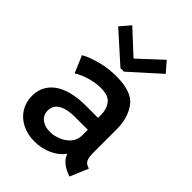

<svg xmlns="http://www.w3.org/2000/svg" viewBox="-225 -877 989 989"><g transform="rotate(45 269.5 -382.0)"><path d="M35.2 -149.9Q35.2 -198.7 61.8 -234.9Q88.4 -271 140.4 -290.5Q192.4 -310.1 266.1 -310.1H356V-334.5Q356 -374 334.7 -401.9Q313.5 -429.7 257.3 -429.7Q220.7 -429.7 178.7 -417.5Q136.7 -405.3 108.9 -386.7L69.3 -480Q105 -500.5 159.9 -514.6Q214.8 -528.8 271.5 -528.8Q386.2 -528.8 426 -473.4Q465.8 -418 465.8 -336.4V-166Q465.8 -134.3 472.7 -118.2Q479.5 -102.1 497.1 -95.7L507.8 -91.8L465.8 7.8L450.7 2Q419.9 -10.3 400.6 -28.3Q381.3 -46.4 375.5 -66.4H374Q352.1 -34.2 307.6 -13.2Q263.2 7.8 210 7.8Q159.7 7.8 119.9 -12.2Q80.1 -32.2 57.6 -68.1Q35.2 -104 35.2 -149.9ZM232.4 -83.5Q259.8 -83.5 290 -95.5Q320.3 -107.4 341.3 -131.3Q362.3 -155.3 362.3 -189V-229.5H269Q210 -229.5 178 -210.2Q146 -190.9 146 -153.8Q146 -121.1 170.2 -102.3Q194.3 -83.5 232.4 -83.5ZM267.6 -657.2H271.5L395 -772L442.4 -716.8L282.2 -572.8H256.8L96.2 -716.8L143.6 -772Z"/></g></svg>

Font: Reddit Sans SemiBold
Style: Regular
Weight: 600
Designer: Stephen Hutchings
Foundry: Reddit
Version: Version 1.013